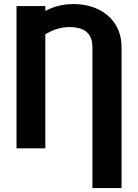

<svg xmlns="http://www.w3.org/2000/svg" viewBox="-20 -737 685 954"><path d="M439.2 197.3V-502.6Q439.2 -537.1 426.1 -559.2Q413.1 -581.3 388 -591.9Q363 -602.4 325.8 -602.4Q268.8 -602.4 216 -572.7Q163.1 -543 115.8 -485V-615.1Q161.5 -663.3 220.2 -690.1Q279 -716.8 345.6 -716.8Q412.4 -716.8 466.8 -691.3Q521.1 -665.7 552.5 -617.1Q583.9 -568.4 583.9 -502.6V197.3ZM205.2 0H62.1V-707H205.2Z"/></svg>

Font: Pretendard GOV Variable
Style: Regular
Weight: 400
Designer: Base glyphs from Inter by Rasmus Andersson; Hangul glyphs from Noto Sans CJK(Source Han Sans) by Jang Soo-young and Kang
Foundry: Kil Hyung-jin
Version: Version 1.307;Glyphs 3.2 (3192)